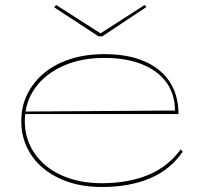

<svg xmlns="http://www.w3.org/2000/svg" viewBox="-20 -731 814 766"><path d="M396 -515Q490 -515 556 -486.5Q622 -458 657 -404.5Q692 -351 692 -276H79V-286L678 -290Q678 -355 644 -402Q610 -449 546.5 -474.5Q483 -500 396 -500Q304 -500 232 -468Q160 -436 119.5 -379Q79 -322 79 -248Q79 -193 101.5 -147.5Q124 -102 164.5 -69Q205 -36 261.5 -18Q318 0 385 0Q439 0 486 -8.5Q533 -17 572.5 -33.5Q612 -50 644 -75.5Q676 -101 701 -135L709 -126Q685 -91 653 -64.5Q621 -38 580.5 -20.5Q540 -3 491.5 6Q443 15 385 15Q313 15 254.5 -4.5Q196 -24 153.5 -59Q111 -94 88 -142Q65 -190 65 -248Q65 -307 89 -355.5Q113 -404 156.5 -440Q200 -476 261 -495.5Q322 -515 396 -515ZM557 -711 564 -703 388 -586H373L196 -702L204 -711L381 -598Z"/></svg>

Font: Kalnia SemiExpanded Thin
Style: Regular
Weight: 250
Width: 6
Designer: Frida Medrano
Foundry: Frida Medrano
Version: Version 1.105